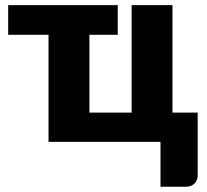

<svg xmlns="http://www.w3.org/2000/svg" viewBox="-20 -538 784 728"><path d="M11 -518.5H426.5V-406H319V-111H479V-518.5H634V-111H729.5V126Q729.5 146 717.2 158Q705 170 686 170H588.5V0H164V-406H11Z"/></svg>

Font: Lato Black
Style: Regular
Weight: 900
Designer: Lukasz Dziedzic
Foundry: tyPoland Lukasz Dziedzic
Version: Version 2.007; 2014-02-27